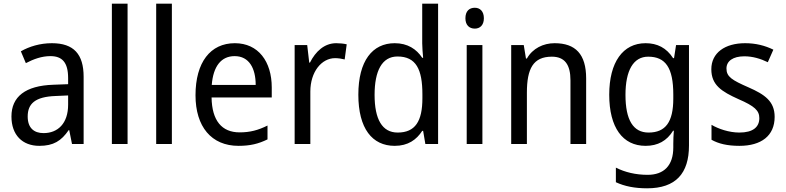

<svg xmlns="http://www.w3.org/2000/svg" viewBox="-20 -780 4257 1040"><path d="M261 -546C197 -546 138 -528 93 -502L120 -438C162 -460 206 -476 253 -476C316 -476 349 -443 349 -357V-324L269 -321C117 -316 42 -256 42 -149C42 -49 101 10 193 10C270 10 312 -17 352 -75H355L370 0H433V-364C433 -486 380 -546 261 -546ZM281 -260 349 -263V-213C349 -111 293 -59 216 -59C164 -59 130 -87 130 -149C130 -218 170 -256 281 -260Z M671 0V-760H586V0Z M911 0V-760H826V0Z M1252 -546C1120 -546 1039 -443 1039 -264C1039 -94 1125 10 1272 10C1335 10 1380 -1 1429 -25V-100C1379 -75 1335 -63 1278 -63C1181 -63 1128 -127 1126 -252H1452V-306C1452 -447 1379 -546 1252 -546ZM1251 -476C1330 -476 1365 -409 1365 -320H1127C1135 -421 1178 -476 1251 -476Z M1801 -546C1737 -546 1689 -501 1659 -441H1655L1644 -536H1576V0H1661V-284C1661 -391 1722 -465 1795 -465C1812 -465 1832 -462 1847 -458L1858 -540C1841 -544 1820 -546 1801 -546Z M2118 10C2190 10 2236 -23 2267 -71H2272L2284 0H2353V-760H2267V-545C2267 -524 2270 -489 2272 -467H2267C2236 -514 2188 -546 2118 -546C1997 -546 1921 -450 1921 -267C1921 -84 1996 10 2118 10ZM2134 -62C2050 -62 2009 -134 2009 -266C2009 -396 2049 -474 2133 -474C2234 -474 2268 -404 2268 -269V-248C2268 -123 2229 -62 2134 -62Z M2552 -738C2522 -738 2501 -720 2501 -681C2501 -644 2522 -625 2552 -625C2580 -625 2601 -644 2601 -681C2601 -719 2580 -738 2552 -738ZM2593 -536H2508V0H2593Z M2984 -546C2923 -546 2865 -518 2834 -463H2829L2817 -536H2749V0H2834V-278C2834 -408 2868 -473 2969 -473C3039 -473 3070 -430 3070 -345V0H3155V-355C3155 -487 3097 -546 2984 -546Z M3477 -546C3354 -546 3280 -443 3280 -267C3280 -89 3353 10 3477 10C3543 10 3592 -17 3626 -72H3630C3628 -53 3627 -18 3627 0V19C3627 117 3576 167 3488 167C3424 167 3365 153 3316 128V207C3363 229 3418 240 3485 240C3641 240 3712 159 3712 8V-536H3642L3631 -465H3626C3590 -521 3540 -546 3477 -546ZM3491 -473C3585 -473 3627 -413 3627 -268V-246C3627 -119 3585 -62 3493 -62C3410 -62 3368 -130 3368 -266C3368 -399 3411 -473 3491 -473Z M4176 -147C4176 -231 4123 -268 4034 -307C3945 -346 3915 -364 3915 -409C3915 -449 3950 -475 4012 -475C4057 -475 4100 -462 4139 -443L4169 -511C4124 -533 4074 -546 4016 -546C3907 -546 3833 -494 3833 -405C3833 -319 3889 -284 3980 -243C4068 -205 4093 -181 4093 -140C4093 -92 4059 -62 3985 -62C3929 -62 3871 -82 3834 -104V-23C3871 -2 3919 10 3985 10C4103 10 4176 -44 4176 -147Z"/></svg>

Font: Noto Sans Ethiopic SemiCondensed
Style: Regular
Weight: 400
Width: 4
Designer: Monotype Design Team
Foundry: Monotype Imaging Inc.
Version: Version 2.102